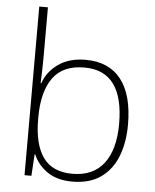

<svg xmlns="http://www.w3.org/2000/svg" viewBox="-54 -806 698 862"><g transform="rotate(5 295.0 -375.0)"><path d="M127 -535Q127 -509 126 -475Q125 -441 124 -418H127Q145 -471 194 -505.5Q243 -540 317 -540Q421 -540 476 -470.5Q531 -401 531 -266Q531 -187 507 -124.5Q483 -62 432.5 -26Q382 10 304 10Q235 10 191 -20.5Q147 -51 128 -97H125L119 0H88V-760H127ZM314 -505Q217 -505 172 -442Q127 -379 127 -265V-256Q127 -143 169 -84Q211 -25 301 -25Q395 -25 443 -88Q491 -151 491 -267Q491 -385 447 -445Q403 -505 314 -505Z"/></g></svg>

Font: Noto Sans Cham ExtraLight
Style: Regular
Weight: 250
Version: Version 2.002